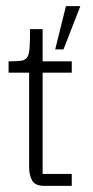

<svg xmlns="http://www.w3.org/2000/svg" viewBox="-20 -606 302 626"><path d="M125 0Q94 0 84.5 -18Q75 -36 75 -61V-377H119V-39H214V0ZM8 -369V-406Q35 -406 49 -408Q63 -410 69 -419.5Q75 -429 76.5 -450.5Q78 -472 78 -511H119V-406H214V-369ZM160 -445 195 -586H242L187 -445Z"/></svg>

Font: Darker Grotesque Light
Style: Regular
Weight: 400
Version: Version 1.000;gftools[0.9.28]